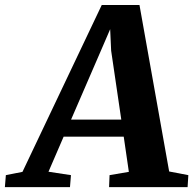

<svg xmlns="http://www.w3.org/2000/svg" viewBox="-96 -766 791 786"><path d="M-76 0 -72 -49 -4 -62.5 320.5 -745.5H475L596.5 -64L675 -49L672 0H350.5L352.5 -49L431.5 -62.5L410.5 -206.5H164.5L102.5 -63L194.5 -49L190.5 0ZM195 -276.5H400.5L359 -558.5L355 -646.5L319 -563Z"/></svg>

Font: Merriweather ExtraBold
Style: Italic
Weight: 800
Italic angle: -7.8°
Version: Version 2.101